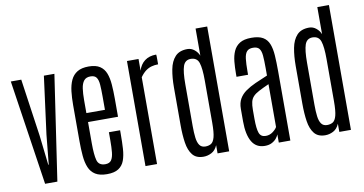

<svg xmlns="http://www.w3.org/2000/svg" viewBox="-82 -1089 2501 1318"><g transform="rotate(-10 1169.0 -430.5)"><path d="M137.2 0 27.3 -732.4H100.1L157.7 -331.5L181.2 -125H184.6L205.1 -332L257.8 -732.4H331.1L222.7 0Z M568.4 8.8Q517.6 8.8 487.5 -9.8Q457.5 -28.3 443.1 -62.7Q428.7 -97.2 424.6 -144.5Q420.4 -191.9 420.4 -248.5V-498Q420.4 -549.8 425.5 -594Q430.7 -638.2 446 -671.4Q461.4 -704.6 491.5 -722.9Q521.5 -741.2 570.8 -741.2Q620.6 -741.2 648.9 -722.4Q677.2 -703.6 690.2 -669.9Q703.1 -636.2 706.5 -590.8Q710 -545.4 710 -492.7V-366.2H501V-218.8Q501 -139.2 511.5 -99.9Q522 -60.5 567.9 -60.5Q597.7 -60.5 610.4 -79.3Q623 -98.1 626.5 -133.1Q629.9 -168 629.9 -216.3V-272.5H708V-246.6Q708 -190.4 705.1 -143.8Q702.1 -97.2 689.7 -63Q677.2 -28.8 648.4 -10Q619.6 8.8 568.4 8.8ZM500.5 -428.7H629.9V-522Q629.9 -570.8 627.4 -604.2Q625 -637.7 612.8 -654.8Q600.6 -671.9 571.3 -671.9Q540.5 -671.9 525.4 -652.8Q510.3 -633.8 505.4 -599.4Q500.5 -564.9 500.5 -518.6Z M836.9 0V-732.4H917.5V-650.9Q930.2 -693.4 961.7 -717.3Q993.2 -741.2 1042 -741.2Q1043 -741.2 1043.2 -731Q1043.5 -720.7 1043.5 -707Q1043.5 -693.4 1043.5 -683.1Q1043.5 -672.9 1043.5 -672.9Q1019.5 -672.9 997.6 -667Q975.6 -661.1 955.8 -646.2Q936 -631.3 917.5 -605V0Z M1241.2 5.9Q1190.4 5.9 1165 -25.9Q1139.6 -57.6 1131.3 -112.1Q1123 -166.5 1123 -234.9V-497.6Q1123 -566.9 1133.5 -622.1Q1144 -677.2 1173.6 -709.2Q1203.1 -741.2 1259.3 -741.2Q1286.1 -741.2 1307.9 -723.4Q1329.6 -705.6 1339.4 -681.2V-870.1H1420.4V0H1339.4V-57.1Q1324.2 -22 1297.1 -8.1Q1270 5.9 1241.2 5.9ZM1266.1 -61Q1289.1 -61 1305.7 -71Q1322.3 -81.1 1331.1 -113.5Q1339.8 -146 1339.8 -213.9V-508.3Q1339.8 -592.3 1326.9 -631.6Q1314 -670.9 1269.5 -670.9Q1230.5 -670.4 1217 -631.8Q1203.6 -593.3 1203.6 -504.9V-213.4Q1203.6 -167.5 1207.8 -133.3Q1211.9 -99.1 1225.3 -80.1Q1238.8 -61 1266.1 -61Z M1668.9 5.9Q1608.4 5.9 1579.1 -43.9Q1549.8 -93.8 1549.8 -185.1V-272.5Q1549.8 -314.5 1566.2 -343Q1582.5 -371.6 1612.1 -392.3Q1641.6 -413.1 1680.9 -430.7Q1720.2 -448.2 1766.1 -467.3V-519Q1766.1 -572.8 1763.2 -606.4Q1760.3 -640.1 1747.3 -656Q1734.4 -671.9 1704.6 -671.9Q1675.3 -671.9 1661.4 -656.2Q1647.5 -640.6 1643.3 -606.2Q1639.2 -571.8 1639.2 -515.1V-495.1H1558.6V-515.1Q1558.6 -560.1 1562.5 -600.8Q1566.4 -641.6 1580.6 -673.1Q1594.7 -704.6 1624 -722.9Q1653.3 -741.2 1705.1 -741.2Q1756.3 -741.2 1785.2 -724.4Q1814 -707.5 1827.1 -674.8Q1840.3 -642.1 1843.5 -593.8Q1846.7 -545.4 1846.7 -482.4V0H1766.1V-57.1Q1762.7 -46.9 1751.2 -31.7Q1739.7 -16.6 1719.2 -5.4Q1698.7 5.9 1668.9 5.9ZM1686.5 -60.5Q1714.4 -60.5 1736.3 -77.1Q1758.3 -93.8 1766.1 -108.9V-407.2Q1722.7 -387.7 1695.8 -373.5Q1668.9 -359.4 1654.8 -344.2Q1640.6 -329.1 1635.3 -307.4Q1629.9 -285.6 1629.9 -251.5V-190.4Q1629.9 -120.6 1641.1 -90.6Q1652.3 -60.5 1686.5 -60.5Z M2089.8 5.9Q2039.1 5.9 2013.7 -25.9Q1988.3 -57.6 1980 -112.1Q1971.7 -166.5 1971.7 -234.9V-497.6Q1971.7 -566.9 1982.2 -622.1Q1992.7 -677.2 2022.2 -709.2Q2051.8 -741.2 2107.9 -741.2Q2134.8 -741.2 2156.5 -723.4Q2178.2 -705.6 2188 -681.2V-870.1H2269V0H2188V-57.1Q2172.9 -22 2145.8 -8.1Q2118.7 5.9 2089.8 5.9ZM2114.7 -61Q2137.7 -61 2154.3 -71Q2170.9 -81.1 2179.7 -113.5Q2188.5 -146 2188.5 -213.9V-508.3Q2188.5 -592.3 2175.5 -631.6Q2162.6 -670.9 2118.2 -670.9Q2079.1 -670.4 2065.7 -631.8Q2052.2 -593.3 2052.2 -504.9V-213.4Q2052.2 -167.5 2056.4 -133.3Q2060.5 -99.1 2074 -80.1Q2087.4 -61 2114.7 -61Z"/></g></svg>

Font: Antonio ExtraLight
Style: Regular
Weight: 250
Designer: Vernon Adams
Foundry: Vernon Adams
Version: Version 1.002